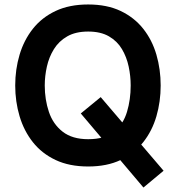

<svg xmlns="http://www.w3.org/2000/svg" viewBox="-20 -733 774 858"><path d="M374 11Q290 11 228.5 -18Q167 -47 127 -97.5Q87 -148 67.5 -213.5Q48 -279 48 -351Q48 -423 67.5 -488.5Q87 -554 127 -604.5Q167 -655 228.5 -684Q290 -713 374 -713Q458 -713 519 -684Q580 -655 620 -604.5Q660 -554 679 -488.5Q698 -423 698 -351Q698 -279 679 -213.5Q660 -148 620 -97.5Q580 -47 519 -18Q458 11 374 11ZM621 105 341 -226 430 -299 711 30ZM374 -111Q449 -111 490 -144.5Q531 -178 547.5 -233Q564 -288 564 -351Q564 -393 555 -435.5Q546 -478 525 -513.5Q504 -549 467 -570.5Q430 -592 374 -592Q318 -592 280.5 -570.5Q243 -549 221 -513.5Q199 -478 189.5 -435.5Q180 -393 180 -351Q180 -288 198.5 -233Q217 -178 260 -144.5Q303 -111 374 -111Z"/></svg>

Font: Inclusive Sans
Style: Regular
Weight: 400
Designer: Olivia King
Foundry: Olivia King
Version: Version 2.004